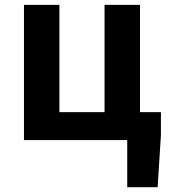

<svg xmlns="http://www.w3.org/2000/svg" viewBox="-20 -580 703 795"><path d="M506.8 195.2V0H79.3V-559.8H226V-115.7H412.9V-559.8H559.7V-115.7H646.3V-20L632.7 195.2Z"/></svg>

Font: Noto Sans TC Thin
Style: Regular
Weight: 100
Designer: Ryoko NISHIZUKA 西塚涼子 (kana, bopomofo & ideographs); Paul D. Hunt (Latin, Greek & Cyrillic); Sandoll Communications 산돌커뮤니
Foundry: Adobe
Version: Version 2.004-H2;hotconv 1.0.118;makeotfexe 2.5.65603